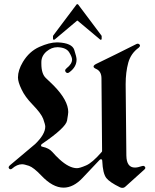

<svg xmlns="http://www.w3.org/2000/svg" viewBox="-20 -904 753 934"><path d="M474.6 -715.8Q474.6 -711.9 472.2 -710.9Q471.7 -710.4 470.2 -710.4Q468.3 -710.4 466.8 -711.9L359.4 -801.8Q357.9 -803.7 356 -803.7Q354.5 -803.7 353 -801.8L246.1 -711.9Q244.1 -710.4 242.2 -710.4Q241.2 -710.4 240.7 -710.9Q237.8 -711.9 237.8 -715.8V-728Q237.8 -730 238.8 -731L352.1 -881.8Q354 -883.8 356.4 -883.8Q358.4 -883.8 360.4 -881.8L473.6 -731Q474.6 -730 474.6 -728ZM563 6.8Q513.2 -17.6 497.1 -38.1Q480 -60.5 477.5 -120.6Q477.5 -127.4 474.6 -128.4Q471.7 -129.4 470.7 -129.4Q467.8 -129.4 463.9 -125.5Q443.4 -103.5 422.6 -81.8Q401.9 -60.1 381.3 -38.1Q336.9 8.8 289.1 8.8Q236.3 8.8 180.7 -50.3Q144 -88.9 121.1 -97.2Q98.1 -105 87.4 -105Q63 -105 39.1 -84Q35.2 -80.6 30.8 -80.6Q27.3 -80.6 24.7 -83.7Q22 -86.9 22 -89.8Q22 -93.8 27.3 -99.1L151.4 -203.6Q200.2 -251 200.2 -288.1Q200.2 -297.4 190.4 -325.2Q181.2 -351.1 138.2 -395.5Q101.6 -433.1 85 -468.8Q67.4 -504.9 67.4 -527.3Q67.4 -562.5 91.3 -602.5Q122.1 -653.8 171.4 -675.8Q220.7 -697.8 256.8 -697.8H259.8H260.3H260.7H261.7Q330.6 -694.8 341.3 -661.1Q352.5 -626.5 352.5 -614.3Q352.5 -578.6 318.4 -553.2Q313.5 -548.8 308.6 -548.8Q303.7 -548.8 300.3 -553Q296.9 -557.1 296.9 -560.5Q296.9 -566.4 304.2 -572.3Q330.6 -592.8 330.6 -614.7Q330.6 -626.5 316.9 -648.9Q302.7 -672.4 262.2 -674.3H260.3H259.8H259.3H258.8H258.3Q231 -674.3 206.5 -653.8Q181.6 -632.3 181.2 -602.5V-602.1V-599.1V-598.6V-598.1V-597.7V-597.2V-596.7V-596.2V-595.2V-594.2V-593.8Q181.2 -544.4 203.6 -523.9Q214.8 -513.2 224.1 -504.4Q233.4 -495.6 241.2 -487.8Q312 -415.5 312 -358.9Q312 -351.1 306.2 -317.4Q300.3 -283.2 184.6 -204.1Q179.7 -201.2 179.7 -196.8Q179.7 -196.3 179.9 -193.8Q180.2 -191.4 187.5 -189.9Q217.8 -183.6 234.4 -165Q242.7 -155.8 251.2 -146.7Q259.8 -137.7 269 -129.4Q316.4 -85.9 354.5 -85.9Q367.7 -85.9 398.4 -99.1Q428.2 -111.3 474.6 -164.6Q476.6 -166.5 476.6 -169.9L473.6 -522.5Q473.6 -558.1 446.3 -569.3Q435.1 -574.7 435.1 -580.1Q435.1 -586.4 447.3 -592.8Q496.1 -616.2 544.7 -640.4Q593.3 -664.6 643.1 -689.5Q646.5 -691.4 650.4 -691.4Q654.8 -691.4 658 -688.2Q661.1 -685.1 661.1 -682.1Q661.1 -677.7 654.8 -671.9Q616.7 -644.5 604 -599.1Q591.3 -552.7 591.3 -495.1V-493.2V-492.7V-492.2V-491.7V-490.7L594.7 -147Q595.7 -88.9 636.2 -88.9Q649.9 -88.9 669.4 -95.7Q673.3 -97.2 676.3 -97.2Q681.2 -97.2 684.1 -93.8Q687 -90.3 687 -87.4Q687 -83.5 682.6 -79.6L589.4 4.4Q583.5 9.3 579.3 9.5Q575.2 9.8 574.2 9.8Q568.4 9.8 563 6.8Z"/></svg>

Font: UnifrakturMaguntia sl
Style: Regular
Weight: 400
Designer: j. 'mach' wust, based on a font by Peter Wiegel, original typeface by Carl Albert Fahrenwaldt 1901
Version: Version 2010-11-24